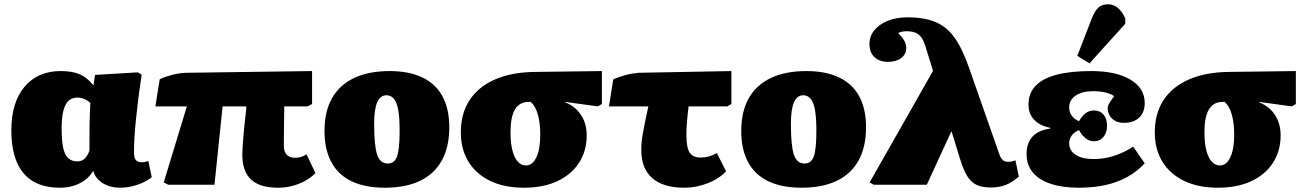

<svg xmlns="http://www.w3.org/2000/svg" viewBox="-20 -863 6114 897"><path d="M261 14Q185 14 134.5 -16Q84 -46 58.5 -106Q33 -166 33 -255Q33 -384 94.5 -457.5Q156 -531 264 -531Q318 -531 352.5 -516Q387 -501 415 -466H417L424 -513L624 -525L642 -514Q632 -449 625.5 -396Q619 -343 614.5 -298.5Q610 -254 608 -217.5Q606 -181 606 -149Q606 -134 609.5 -124.5Q613 -115 621 -110Q629 -105 641 -105Q651 -105 658 -106.5Q665 -108 673 -111L689 -35Q661 -13 621.5 0.5Q582 14 542 14Q495 14 460.5 -7Q426 -28 416 -64H415Q401 -40 378 -22.5Q355 -5 325 4.5Q295 14 261 14ZM341 -109Q361 -109 374.5 -121Q388 -133 398 -159Q398 -197 398 -227.5Q398 -258 398.5 -284.5Q399 -311 400 -335Q401 -359 402 -382Q389 -394 373.5 -400.5Q358 -407 341 -407Q316 -407 300 -392Q284 -377 276 -345.5Q268 -314 268 -263Q268 -207 275 -173.5Q282 -140 298.5 -124.5Q315 -109 341 -109Z M1279 14Q1194 14 1153 -24Q1112 -62 1112 -142Q1112 -157 1113.5 -178Q1115 -199 1117 -223.5Q1119 -248 1121.5 -273Q1124 -298 1127 -322.5Q1130 -347 1131 -366H1020L982 0H766L745 -11L853 -366H706L726 -492Q738 -499 754.5 -504.5Q771 -510 789 -514.5Q807 -519 824 -521Q841 -523 854 -523L1438 -531V-377L1417 -366H1308Q1308 -346 1307.5 -326Q1307 -306 1307 -284Q1307 -262 1306.5 -237.5Q1306 -213 1306 -183Q1306 -155 1319 -140.5Q1332 -126 1359 -126Q1373 -126 1385.5 -129.5Q1398 -133 1412 -142L1454 -54Q1430 -31 1401.5 -16Q1373 -1 1342.5 6.5Q1312 14 1279 14Z M1778 14Q1686 14 1623 -16Q1560 -46 1528 -105.5Q1496 -165 1496 -251Q1496 -342 1531 -404Q1566 -466 1634 -498.5Q1702 -531 1801 -531Q1891 -531 1953.5 -501Q2016 -471 2047.5 -412.5Q2079 -354 2079 -268Q2079 -177 2044.5 -114Q2010 -51 1943 -18.5Q1876 14 1778 14ZM1792 -99Q1823 -99 1835 -132.5Q1847 -166 1847 -251Q1847 -310 1841 -346.5Q1835 -383 1821 -400.5Q1807 -418 1786 -418Q1757 -418 1742.5 -385.5Q1728 -353 1728 -285Q1728 -181 1742 -140Q1756 -99 1792 -99Z M2428 14Q2337 14 2271 -17.5Q2205 -49 2169 -107Q2133 -165 2133 -244Q2133 -333 2174 -395.5Q2215 -458 2293 -492Q2371 -526 2480 -527L2792 -531V-377L2773 -366L2620 -387V-385Q2652 -373 2674.5 -350.5Q2697 -328 2709 -298Q2721 -268 2721 -231Q2721 -157 2684.5 -101.5Q2648 -46 2582.5 -16Q2517 14 2428 14ZM2437 -90Q2468 -90 2486 -128.5Q2504 -167 2504 -233Q2504 -289 2492.5 -329Q2481 -369 2459 -387H2451Q2407 -387 2386 -352Q2365 -317 2365 -245Q2365 -197 2373.5 -162Q2382 -127 2398.5 -108.5Q2415 -90 2437 -90Z M3177 14Q3078 14 3027 -31Q2976 -76 2976 -163Q2976 -180 2977.5 -198.5Q2979 -217 2983.5 -241Q2988 -265 2994 -295.5Q3000 -326 3009 -366H2825L2845 -492Q2857 -498 2872 -503Q2887 -508 2903.5 -512.5Q2920 -517 2936 -519.5Q2952 -522 2965 -523L3397 -531V-377L3378 -366H3197Q3194 -343 3192.5 -327Q3191 -311 3190 -298.5Q3189 -286 3188 -274.5Q3187 -263 3187 -252.5Q3187 -242 3187 -228Q3187 -173 3202 -150Q3217 -127 3253 -127Q3273 -127 3291.5 -132Q3310 -137 3329 -148L3372 -63Q3340 -28 3286.5 -7Q3233 14 3177 14Z M3725 14Q3633 14 3570 -16Q3507 -46 3475 -105.5Q3443 -165 3443 -251Q3443 -342 3478 -404Q3513 -466 3581 -498.5Q3649 -531 3748 -531Q3838 -531 3900.5 -501Q3963 -471 3994.5 -412.5Q4026 -354 4026 -268Q4026 -177 3991.5 -114Q3957 -51 3890 -18.5Q3823 14 3725 14ZM3739 -99Q3770 -99 3782 -132.5Q3794 -166 3794 -251Q3794 -310 3788 -346.5Q3782 -383 3768 -400.5Q3754 -418 3733 -418Q3704 -418 3689.5 -385.5Q3675 -353 3675 -285Q3675 -181 3689 -140Q3703 -99 3739 -99Z M4724 -114 4740 -38Q4709 -11 4678.5 1Q4648 13 4609 13Q4569 13 4543 1Q4517 -11 4499 -40Q4481 -69 4465 -121L4426 -248H4424L4310 0H4062L4043 -11L4339 -532L4308 -632Q4299 -665 4287.5 -683.5Q4276 -702 4259 -709.5Q4242 -717 4215 -717Q4202 -717 4191 -714.5Q4180 -712 4177 -707Q4190 -695 4198 -683.5Q4206 -672 4210 -661.5Q4214 -651 4214 -639Q4214 -610 4190.5 -592Q4167 -574 4128 -574Q4089 -574 4065.5 -596Q4042 -618 4042 -657Q4042 -694 4065 -722Q4088 -750 4128 -766Q4168 -782 4220 -782Q4297 -782 4349.5 -760.5Q4402 -739 4438.5 -688.5Q4475 -638 4506 -550L4650 -139Q4654 -128 4659.5 -121Q4665 -114 4672 -110.5Q4679 -107 4690 -107Q4699 -107 4706.5 -108.5Q4714 -110 4724 -114Z M5021 14Q4943 14 4888 -4.5Q4833 -23 4804.5 -58Q4776 -93 4776 -143Q4776 -195 4804 -225Q4832 -255 4886 -262V-266Q4837 -276 4811 -304Q4785 -332 4785 -375Q4785 -427 4817.5 -461.5Q4850 -496 4915 -513.5Q4980 -531 5078 -531Q5194 -531 5261 -491Q5328 -451 5328 -382Q5328 -338 5302 -313.5Q5276 -289 5230 -289Q5197 -289 5176 -308.5Q5155 -328 5155 -359Q5155 -364 5158 -371.5Q5161 -379 5168 -389.5Q5175 -400 5185 -414Q5170 -425 5144.5 -431Q5119 -437 5085 -437Q5036 -437 5005.5 -416.5Q4975 -396 4975 -361Q4975 -339 4987.5 -322Q5000 -305 5021 -297Q5036 -323 5053 -335Q5070 -347 5090 -347Q5119 -347 5135.5 -327.5Q5152 -308 5152 -275Q5152 -243 5135 -223Q5118 -203 5090 -203Q5070 -203 5052.5 -216.5Q5035 -230 5021 -255Q5000 -247 4987.5 -230.5Q4975 -214 4975 -194Q4975 -160 5005 -140Q5035 -120 5089 -120Q5121 -120 5152.5 -126.5Q5184 -133 5214.5 -146Q5245 -159 5274 -178L5328 -100Q5293 -62 5247 -36.5Q5201 -11 5145 1.5Q5089 14 5021 14ZM5070 -567 5013 -602 5080 -775Q5095 -813 5112 -828Q5129 -843 5157 -843Q5182 -843 5202.5 -826Q5223 -809 5237 -777V-752Z M5670 14Q5579 14 5513 -17.5Q5447 -49 5411 -107Q5375 -165 5375 -244Q5375 -333 5416 -395.5Q5457 -458 5535 -492Q5613 -526 5722 -527L6034 -531V-377L6015 -366L5862 -387V-385Q5894 -373 5916.5 -350.5Q5939 -328 5951 -298Q5963 -268 5963 -231Q5963 -157 5926.5 -101.5Q5890 -46 5824.5 -16Q5759 14 5670 14ZM5679 -90Q5710 -90 5728 -128.5Q5746 -167 5746 -233Q5746 -289 5734.5 -329Q5723 -369 5701 -387H5693Q5649 -387 5628 -352Q5607 -317 5607 -245Q5607 -197 5615.5 -162Q5624 -127 5640.5 -108.5Q5657 -90 5679 -90Z"/></svg>

Font: Literata Black
Style: Regular
Weight: 900
Designer: Latin by Veronika Burian and Jose Scaglione. Greek by Irene Vlachou. Cyrillic by Vera Evstafieva.
Foundry: TypeTogether
Version: Version 3.103;gftools[0.9.29]